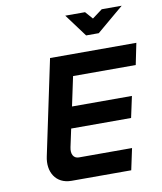

<svg xmlns="http://www.w3.org/2000/svg" viewBox="-94 -956 873 1032"><g transform="rotate(-10 342.0 -440.0)"><path d="M213 -670 104 -153C86 -71 126 0 212 0H538L563 -117H273C244 -117 230 -142 238 -179L259 -277H586L611 -393H284L318 -553H660L684 -670ZM333 -880 425 -756H494L641 -880H532L477 -839L441 -880Z"/></g></svg>

Font: LT Wave Mono Bold
Style: Italic
Weight: 700
Designer: Daniel Lyons
Version: Version 2.5 (Glyphs App)